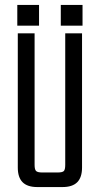

<svg xmlns="http://www.w3.org/2000/svg" viewBox="-20 -757 404 777"><path d="M50 -653V-737H138V-653ZM226 -653V-737H314V-653ZM244 -90V-622H312V-79Q312 -39 292.5 -19.5Q273 0 233 0H172V-59H213Q233 -59 238.5 -65Q244 -71 244 -90ZM120 -622V-90Q120 -71 126 -65Q132 -59 151 -59H182V0H131Q91 0 71.5 -19.5Q52 -39 52 -79V-622Z"/></svg>

Font: Teko Variable Light
Style: Regular
Weight: 300
Designer: Manushi Parikh, Jonny Pinhorn
Foundry: Indian Type Foundry
Version: Version 3.000